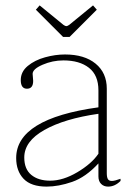

<svg xmlns="http://www.w3.org/2000/svg" viewBox="-20 -682 481 712"><path d="M40 -96Q40 -242 345 -284V-347Q345 -403 310 -430.5Q275 -458 215 -458Q175 -458 138 -442Q101 -426 101 -408Q101 -403 102 -395.5Q103 -388 103 -382Q103 -353 80 -353Q57 -353 57 -385Q57 -416 83 -437.5Q109 -459 147 -469.5Q185 -480 221 -480Q293 -480 334.5 -446Q376 -412 376 -353V-40Q376 -25 380 -18Q384 -11 395 -11Q405 -11 427 -19V-11Q406 10 381 10Q365 10 355 0Q345 -10 345 -28V-76Q298 -25 247.5 -7.5Q197 10 153 10Q95 10 67.5 -19Q40 -48 40 -96ZM345 -112V-260Q219 -242 144.5 -200Q70 -158 70 -98Q70 -55 96 -33.5Q122 -12 166 -12Q214 -12 267 -43.5Q320 -75 345 -112ZM113 -646 127 -662 215 -590Q222 -585 226 -585Q230 -585 237 -590L325 -662L339 -646L238 -545H214Z"/></svg>

Font: Taviraj Thin
Style: Regular
Weight: 100
Designer: Katatrad Team
Foundry: CadsonDemak
Version: Version 1.030